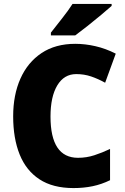

<svg xmlns="http://www.w3.org/2000/svg" viewBox="-20 -1040 637 977"><path d="M368 -663Q306 -663 271.5 -605.5Q237 -548 237 -447Q237 -237 377 -237Q420 -237 460 -250Q500 -263 540 -282V-123Q497 -102 451.5 -92.5Q406 -83 354 -83Q249 -83 181 -127.5Q113 -172 80 -254Q47 -336 47 -448Q47 -557 84 -640Q121 -723 191.5 -770Q262 -817 363 -817Q413 -817 465.5 -805Q518 -793 569 -767L515 -619Q479 -639 443.5 -651Q408 -663 368 -663ZM548 -1010Q528 -992 494.5 -964Q461 -936 425 -907.5Q389 -879 363 -860H239V-874Q264 -906 296 -946.5Q328 -987 349 -1020H548Z"/></svg>

Font: Noto Sans Telugu UI SemiCondensed Black
Style: Regular
Weight: 900
Width: 4
Designer: Jelle Bosma - Monotype Design Team
Foundry: Monotype Imaging Inc.
Version: Version 2.005; ttfautohint (v1.8.4.7-5d5b)